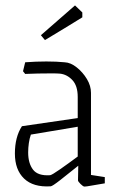

<svg xmlns="http://www.w3.org/2000/svg" viewBox="-20 -679 421 709"><path d="M167 9Q103 13 69 -19.5Q35 -52 35 -112Q35 -173 61 -213L267 -243V-321Q267 -362 247.5 -383Q228 -404 202 -407Q193 -408 170 -408Q147 -408 120 -407.5Q93 -407 73 -406L65 -416L73 -449Q113 -452 151 -452Q189 -452 219 -449Q241 -448 263.5 -430Q286 -412 301 -387Q316 -362 316 -336V-33L367 -25V-2Q336 3 317 6.5Q298 10 292 10Q287 10 277.5 0.5Q268 -9 268 -13L269 -67Q233 -38 203 -14.5Q173 9 167 9ZM84 -116Q84 -76 102 -52.5Q120 -29 165 -32Q172 -33 202 -54Q232 -75 267 -101V-211L94 -182Q89 -168 86.5 -150.5Q84 -133 84 -116ZM146 -531 131 -549 257 -659 284 -633V-615Q255 -597 218 -574.5Q181 -552 146 -531Z"/></svg>

Font: Grenze Gotisch ExtraLight
Style: Regular
Weight: 200
Designer: Renata Polastri
Foundry: Omnibus-Type
Version: Version 1.001